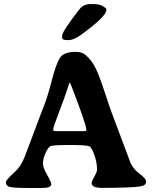

<svg xmlns="http://www.w3.org/2000/svg" viewBox="-20 -910 751 940"><path d="M252.9 -268.1H391.6Q402.8 -268.1 402.8 -272.5V-274.9Q402.8 -298.3 333 -480Q323.2 -505.9 321.3 -505.9Q319.3 -505.9 308.8 -471.7Q298.3 -437.5 269.5 -362.3Q240.7 -287.1 240.7 -276.9V-273.9Q240.7 -268.1 252.9 -268.1ZM316.4 -713.9H305.2Q284.2 -713.9 284.2 -727.1V-734.9Q284.2 -755.9 368.7 -864.3Q388.7 -890.1 422.4 -890.1H437.5Q466.3 -890.1 483.4 -879.9Q500.5 -869.6 500.5 -865.7V-860.4Q500.5 -829.6 376.5 -739.3Q341.3 -713.9 316.4 -713.9ZM351.6 -656.2Q381.8 -656.2 399.9 -640.1Q430.7 -612.8 449 -574.5Q467.3 -536.1 493.4 -456.5Q519.5 -377 530.3 -349.1L619.1 -112.3Q634.8 -79.6 665 -57.9Q695.3 -36.1 695.3 -20.5Q695.3 -1 664.6 2.9Q613.8 9.8 479.5 9.8Q428.7 9.8 428.7 -13.7Q428.7 -22.9 441.9 -45.4Q455.1 -67.9 455.1 -80.1Q455.1 -113.8 442.6 -149.4Q430.2 -185.1 419.2 -192.6Q408.2 -200.2 321.8 -200.2Q235.4 -200.2 225.1 -193.6Q214.8 -187 202.6 -159.9Q190.4 -132.8 190.4 -110.6Q190.4 -88.4 210.7 -54Q231 -19.5 231 -8.3Q231 10.3 186 10.3H125.5Q44.4 10.3 26.4 4.9Q8.8 -0.5 8.8 -18.6Q8.8 -28.8 55.7 -71.3Q81.1 -94.2 100.1 -140.6Q106.4 -156.2 119.9 -192.6Q133.3 -229 147.5 -265.6L179.2 -350.1Q181.2 -355.5 197.8 -398.4Q214.4 -441.4 233.6 -516.6Q252.9 -591.8 271.5 -624Q290 -656.2 351.6 -656.2Z"/></svg>

Font: Averia Serif Libre
Style: Bold
Weight: 700
Version: Version 1.002